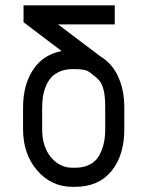

<svg xmlns="http://www.w3.org/2000/svg" viewBox="-20 -704 565 736"><path d="M141.6 -291.5V-208.5Q141.6 -142.1 175 -101.6Q208.5 -61 257.8 -61H267.6Q300.8 -61 324.5 -73.5Q348.1 -85.9 360.4 -108.2Q372.6 -130.4 377.9 -154.8Q383.3 -179.2 383.3 -208.5V-291.5Q383.3 -334.5 377.4 -358.2Q371.6 -381.8 361.8 -393.8Q352.1 -405.8 327.6 -424.3Q315.4 -433.6 302.2 -436.3Q289.1 -439 267.6 -439H257.8Q231 -439 210.2 -430.2Q189.5 -421.4 176.8 -407.5Q164.1 -393.6 156 -373.8Q147.9 -354 144.8 -334Q141.6 -314 141.6 -291.5ZM70.3 -683.6H419.9V-610.4H202.6L365.7 -487.3Q410.2 -460.4 433.3 -409.4Q456.5 -358.4 456.5 -291.5V-208.5Q456.5 -108.4 407.2 -48.1Q357.9 12.2 267.6 12.2H257.8Q176.8 12.2 122.6 -50.5Q68.4 -113.3 68.4 -208.5V-291.5Q68.4 -378.4 106.7 -436.5Q145 -494.6 216.3 -508.3L70.3 -618.7Z"/></svg>

Font: Anka/Coder Condensed
Style: Regular
Weight: 400
Width: 4
Monospace: yes
Version: Version 1.100